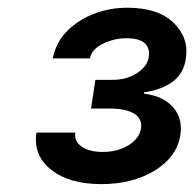

<svg xmlns="http://www.w3.org/2000/svg" viewBox="-20 -825 493 487"><path d="M236.5 -358Q155.9 -358 109.9 -394.4Q63.9 -430.8 72.4 -488.6H170.8Q168 -465.9 187.7 -452.8Q207.4 -439.6 240.1 -439.6Q278.1 -439.6 305.4 -456.3Q332.7 -473 337.4 -497.9Q341.6 -523.4 320.5 -536.6Q299.4 -549.7 257.5 -549.7H210.9L221.9 -622.5H264.9Q301.8 -622.5 327.4 -639.4Q353 -656.2 357.2 -679.3Q361.2 -701.3 347.8 -714.7Q334.5 -728 300.4 -728Q270.2 -728 241.5 -714.3Q212.7 -700.6 208.1 -676.8H114Q121.1 -715.6 148.4 -744.3Q175.8 -773.1 216.3 -789.2Q256.7 -805.4 303.3 -805.4Q381 -805.4 420.5 -767Q459.9 -728.7 451.3 -675.8Q445.7 -638.1 417.6 -617.5Q389.6 -596.9 345.5 -590.9V-587.4Q393.5 -581.7 418.7 -553.3Q443.9 -524.9 437.5 -482.6Q428.6 -426.8 372.5 -392.4Q316.4 -358 236.5 -358Z"/></svg>

Font: Inter UI Semi Bold
Style: Italic
Weight: 600
Italic angle: -9.39999°
Designer: Rasmus Andersson
Foundry: rsms
Version: 3.2;8d6f07862